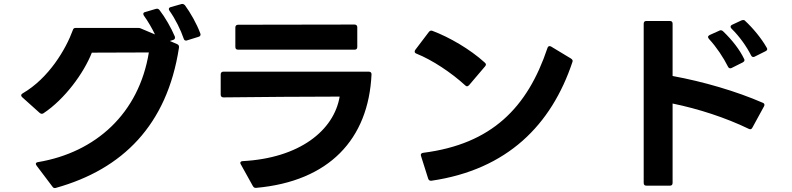

<svg xmlns="http://www.w3.org/2000/svg" viewBox="-20 -894 4000 970"><path d="M263 55C599 -39 824 -262 884 -652C886 -662 882 -668 875 -671L838 -687L854 -692C861 -694 864 -698 864 -704C864 -706 864 -708 863 -710C845 -753 814 -807 786 -843C782 -848 778 -850 773 -850L767 -849L713 -833C707 -832 704 -828 704 -824C704 -821 705 -818 707 -815C728 -786 748 -751 763 -720L692 -750C686 -753 681 -753 674 -753H572H363C355 -753 350 -750 348 -742C313 -646 227 -499 94 -422C89 -419 87 -416 87 -412C87 -409 89 -406 92 -403L180 -324C184 -321 187 -319 191 -319C194 -319 197 -320 200 -322C307 -393 403 -524 444 -628L732 -629C682 -321 464 -124 172 -75C165 -74 161 -71 161 -66C161 -63 163 -61 165 -57L245 49C248 54 252 56 257 56C259 56 261 56 263 55ZM833 -848C833 -846 834 -843 836 -840C866 -798 893 -743 908 -699C910 -692 914 -689 920 -689C921 -689 923 -689 925 -690L983 -708C990 -710 993 -714 993 -719C993 -721 993 -723 992 -725C974 -774 942 -830 914 -868C910 -872 906 -874 901 -874C899 -874 897 -874 895 -873L842 -858C836 -856 833 -853 833 -848Z M1275 55C1641 22 1842 -189 1857 -519C1857 -527 1852 -532 1843 -532H1109C1100 -532 1095 -527 1095 -518V-416C1095 -407 1100 -402 1109 -402C1302 -404 1516 -406 1696 -406C1667 -234 1492 -95 1206 -80C1199 -80 1194 -76 1194 -71C1194 -69 1195 -66 1197 -63L1257 45C1261 52 1265 55 1271 55H1272ZM1169 -755V-657C1169 -647 1174 -643 1183 -643H1771C1780 -643 1785 -647 1785 -657V-756C1785 -765 1780 -770 1771 -770L1183 -769C1174 -769 1169 -764 1169 -755Z M2156 19H2160C2543 -37 2766 -263 2872 -581C2875 -588 2872 -593 2865 -598L2764 -659C2762 -660 2759 -661 2756 -661C2752 -661 2748 -658 2746 -652C2645 -350 2464 -166 2118 -122C2110 -121 2106 -117 2106 -111L2107 -106L2143 8C2145 15 2150 19 2156 19ZM2075 -633C2075 -629 2078 -625 2084 -623C2164 -591 2260 -527 2330 -463C2333 -460 2336 -458 2339 -458C2343 -458 2346 -460 2350 -464L2430 -558C2433 -561 2435 -565 2435 -568C2435 -571 2433 -575 2429 -578C2354 -646 2250 -706 2165 -738C2158 -741 2152 -739 2147 -733L2078 -642C2076 -639 2075 -636 2075 -633Z M3793 -608 3847 -635C3853 -638 3856 -641 3856 -646C3856 -648 3855 -651 3853 -654C3827 -700 3784 -752 3745 -788C3742 -792 3738 -793 3734 -793C3732 -793 3729 -792 3726 -791L3679 -769C3673 -766 3671 -763 3671 -759C3671 -756 3672 -753 3676 -749C3716 -710 3752 -659 3774 -615C3777 -609 3781 -606 3786 -606C3788 -606 3791 -607 3793 -608ZM3232 -774V30C3232 40 3237 44 3246 44H3364C3373 44 3378 40 3378 30V-371C3509 -344 3645 -300 3763 -243C3771 -239 3777 -241 3781 -249L3840 -357C3841 -359 3842 -362 3842 -364C3842 -369 3839 -373 3833 -375C3700 -433 3532 -482 3378 -510V-774C3378 -784 3373 -788 3364 -788H3246C3237 -788 3232 -784 3232 -774ZM3557 -707C3557 -704 3559 -701 3562 -697C3600 -656 3635 -603 3658 -557C3661 -551 3665 -549 3669 -549C3672 -549 3674 -549 3677 -551L3733 -579C3738 -582 3741 -585 3741 -590C3741 -592 3741 -595 3739 -597C3717 -643 3679 -692 3633 -736C3629 -740 3626 -741 3622 -741C3619 -741 3616 -741 3614 -739L3565 -717C3560 -714 3557 -711 3557 -707Z"/></svg>

Font: LINE Seed JP App_OTF Bold
Style: Regular
Weight: 700
Designer: LINE & Fontrix & Fontworks
Version: Version 1.009